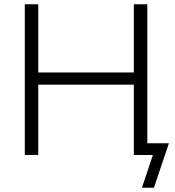

<svg xmlns="http://www.w3.org/2000/svg" viewBox="-20 -725 819 898"><path d="M644 153 695 0H607V-55H770L700 153ZM96 0V-705H159V-386H606V-705H669V0H606V-329H159V0Z"/></svg>

Font: Nunito Sans 11pt Light
Style: Regular
Weight: 300
Version: Version 3.101;gftools[0.9.27]